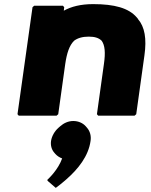

<svg xmlns="http://www.w3.org/2000/svg" viewBox="-20 -555 735 933"><path d="M255 7 263 0 297 -244C305 -298 317 -334 340 -357C357 -370 381 -377 411 -377C440 -377 460 -371 474 -357C490 -335 493 -299 485 -244L451 0L457 7H634L642 0L682 -287C693 -366 684 -424 650 -463V-464L644 -471C605 -516 536 -535 433 -535C372 -535 326 -523 290 -503L292 -520L286 -527H146L138 -520L65 0L71 7ZM336 33C312 33 290 43 272 59L264 66C246 82 232 105 228 130C225 152 231 172 243 186L249 193C258 203 269 210 282 215C262 270 219 310 210 319L209 320L215 327L251 358C266 347 280 336 295 323L303 316C359 267 410 204 420 130C424 105 417 82 403 66L397 59C383 43 361 33 336 33Z"/></svg>

Font: Hussar Woodtype
Style: BlkObl
Weight: 900
Foundry: Cannot Into Space Fonts
Version: Version 1.07